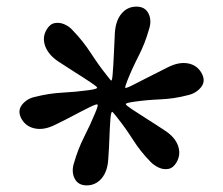

<svg xmlns="http://www.w3.org/2000/svg" viewBox="-20 -810 675 580"><path d="M377 -481Q399.5 -466 424.2 -450.5Q449 -435 477.5 -416Q508.5 -396 517.8 -369.8Q527 -343.5 513.5 -320Q503.5 -302.5 488.8 -299.8Q474 -297 459.5 -303.8Q445 -310.5 434.5 -321.5Q404.5 -352 381.8 -387.8Q359 -423.5 335.5 -453Q325.5 -466 320.5 -471.2Q315.5 -476.5 313.5 -450Q311.5 -422.5 310.5 -393Q309.5 -363.5 307 -329Q305 -292.5 287 -271.2Q269 -250 242 -250Q215.5 -250 205.2 -271.2Q195 -292.5 204 -319Q215.5 -359.5 234.2 -396.5Q253 -433.5 267 -467.5Q277 -491 274.8 -494Q272.5 -497 250.5 -486Q227 -474.5 201.8 -461Q176.5 -447.5 146.5 -433Q113.5 -416.5 86.2 -421.8Q59 -427 45.5 -450Q31.5 -474.5 46.5 -493.5Q61.5 -512.5 86.5 -517.5Q127.5 -528 169.2 -530.2Q211 -532.5 247.5 -537.5Q275.5 -541.5 273.5 -545.5Q271.5 -549.5 254 -561Q232.5 -575.5 208.5 -590.5Q184.5 -605.5 156.5 -624Q126 -644.5 116.5 -670.8Q107 -697 120.5 -720Q130.5 -737.5 145.2 -740.2Q160 -743 174.8 -736.5Q189.5 -730 199.5 -718.5Q230.5 -686.5 254.5 -649.5Q278.5 -612.5 302.5 -582.5Q310 -573 314.2 -567.8Q318.5 -562.5 320 -582.5Q322.5 -611.5 323.8 -642.8Q325 -674 327 -711Q329.5 -748 347.2 -769Q365 -790 392 -790Q418.5 -790 428.8 -768.8Q439 -747.5 430 -721Q418 -678.5 398.2 -640Q378.5 -601.5 364.5 -566Q358 -549 358 -545.5Q358 -542 375 -550Q400.5 -562.5 427.8 -576.8Q455 -591 487.5 -607Q520.5 -623.5 547.8 -618.5Q575 -613.5 588.5 -590Q602.5 -565.5 587.5 -546.8Q572.5 -528 547.5 -522.5Q506 -511.5 463.5 -509.8Q421 -508 384 -502.5Q359.5 -499 360 -495.5Q360.5 -492 377 -481Z"/></svg>

Font: Besley*
Style: Italic
Weight: 400
Italic angle: -13°
Designer: Owen Earl
Foundry: indestructible type*
Version: Version 2.000; ttfautohint (v1.8.3)